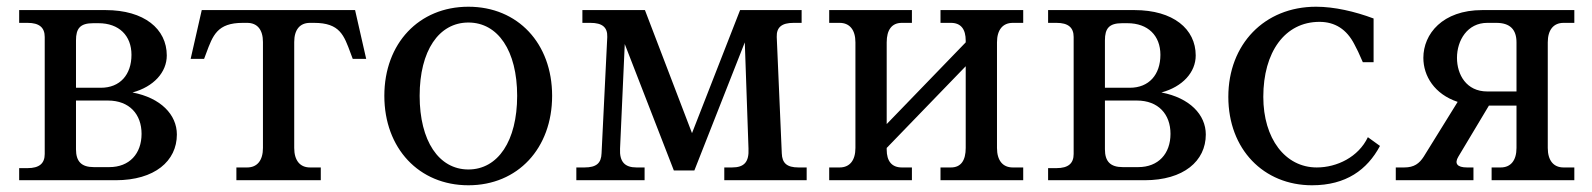

<svg xmlns="http://www.w3.org/2000/svg" viewBox="-20 -536 4736 571"><path d="M37 0H324C440 0 506 -57 506 -136C506 -195 458 -245 374 -261C437 -278 476 -321 476 -371C476 -450 409 -506 294 -506H37V-468H62C97 -468 113 -454 113 -426V-78C113 -50 97 -36 62 -36H37ZM206 -92V-237H301C365 -237 401 -196 401 -138C401 -79 365 -39 305 -39H259C222 -39 206 -56 206 -92ZM206 -275V-416C206 -451 218 -467 257 -467H273C334 -467 371 -430 371 -373C371 -314 337 -275 280 -275Z M1036 -506H580L547 -361H587L593 -377C613 -431 626 -468 702 -468H715C745 -468 762 -448 762 -411V-96C762 -59 745 -38 715 -38H683V0H934V-38H902C872 -38 855 -59 855 -96V-411C855 -448 872 -468 902 -468H914C991 -468 1003 -431 1023 -377L1029 -361H1069Z M1373 -32C1285 -32 1228 -117 1228 -251C1228 -385 1285 -469 1373 -469C1461 -469 1518 -385 1518 -251C1518 -117 1461 -32 1373 -32ZM1123 -251C1123 -95 1226 15 1373 15C1520 15 1622 -95 1622 -251C1622 -407 1520 -516 1373 -516C1226 -516 1123 -407 1123 -251Z M1984 -29H2045L2195 -410L2206 -94C2208 -54 2193 -38 2157 -38H2134V0H2379V-38H2355C2320 -38 2306 -51 2305 -80L2290 -426C2289 -455 2305 -468 2340 -468H2364V-506H2181L2038 -140L1898 -506H1712V-468H1736C1771 -468 1787 -455 1786 -426L1769 -80C1768 -51 1754 -38 1718 -38H1694V0H1897V-38H1873C1838 -38 1822 -55 1824 -94L1838 -405Z M2617 -91V-96L2852 -339V-96C2852 -59 2838 -38 2808 -38H2777V0H3023V-38H2992C2962 -38 2945 -59 2945 -96V-410C2945 -447 2962 -468 2992 -468H3023V-506H2777V-468H2808C2838 -468 2852 -449 2852 -415V-410L2617 -167V-410C2617 -447 2632 -468 2662 -468H2692V-506H2446V-468H2477C2507 -468 2524 -447 2524 -410V-96C2524 -59 2507 -38 2477 -38H2446V0H2692V-38H2662C2632 -38 2617 -57 2617 -91Z M3097 0H3384C3500 0 3566 -57 3566 -136C3566 -195 3518 -245 3434 -261C3497 -278 3536 -321 3536 -371C3536 -450 3469 -506 3354 -506H3097V-468H3122C3157 -468 3173 -454 3173 -426V-78C3173 -50 3157 -36 3122 -36H3097ZM3266 -92V-237H3361C3425 -237 3461 -196 3461 -138C3461 -79 3425 -39 3365 -39H3319C3282 -39 3266 -56 3266 -92ZM3266 -275V-416C3266 -451 3278 -467 3317 -467H3333C3394 -467 3431 -430 3431 -373C3431 -314 3397 -275 3340 -275Z M4033 -351H4065V-481C4009 -502 3948 -516 3894 -516C3740 -516 3633 -404 3633 -248C3633 -92 3738 15 3882 15C3983 15 4046 -31 4084 -102L4048 -128C4020 -69 3956 -38 3896 -38C3802 -38 3737 -124 3737 -248C3737 -381 3801 -471 3904 -471C3950 -471 3985 -449 4008 -404C4015 -391 4022 -377 4033 -351Z M4662 -506H4388C4270 -506 4213 -435 4213 -364C4213 -310 4246 -256 4315 -233L4214 -70C4201 -50 4186 -38 4156 -38H4131V0H4362V-38H4343C4313 -38 4305 -50 4317 -70L4408 -222H4490V-96C4490 -59 4473 -38 4443 -38H4416V0H4662V-38H4630C4600 -38 4583 -59 4583 -96V-410C4583 -447 4600 -468 4630 -468H4662ZM4313 -364C4313 -416 4344 -468 4403 -468H4430C4471 -468 4490 -448 4490 -410V-264H4403C4341 -264 4313 -314 4313 -364Z"/></svg>

Font: LT Superior Serif Medium
Style: Regular
Weight: 500
Designer: Daniel Lyons
Foundry: LyonsType
Version: Version 2.120;FEAKit 1.0